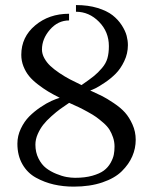

<svg xmlns="http://www.w3.org/2000/svg" viewBox="-20 -711 594 744"><path d="M117.2 -150.4Q117.2 -120.6 129.2 -96.9Q141.1 -73.2 158.4 -59.8Q175.8 -46.4 198 -37.4Q220.2 -28.3 238 -25.1Q255.9 -22 271 -22Q309.1 -22 337.6 -30Q366.2 -38.1 382.3 -50Q398.4 -62 408.2 -79.3Q418 -96.7 420.9 -111.3Q423.8 -126 423.8 -143.1Q423.8 -161.6 418 -178.7Q412.1 -195.8 404.1 -208.7Q396 -221.7 380.6 -235.1Q365.2 -248.5 353 -257.3Q340.8 -266.1 319.3 -277.8Q297.9 -289.6 284.9 -295.7Q272 -301.8 248 -312.5Q227.5 -298.8 213.4 -288.6Q199.2 -278.3 179.4 -260.7Q159.7 -243.2 147.5 -227.5Q135.3 -211.9 126.2 -191.4Q117.2 -170.9 117.2 -150.4ZM401.9 -532.2Q401.9 -587.9 363.5 -626.7Q325.2 -665.5 274.4 -665.5V-691.4Q321.3 -691.4 357.9 -680.2Q394.5 -668.9 416 -652.1Q437.5 -635.3 451.7 -613.3Q465.8 -591.3 470.7 -572.5Q475.6 -553.7 475.6 -536.1Q475.6 -503.4 461.4 -473.9Q447.3 -444.3 428.2 -425.3Q409.2 -406.2 386.2 -390.9Q363.3 -375.5 349.9 -368.9Q336.4 -362.3 329.6 -360.4Q356.9 -348.1 375 -339.1Q393.1 -330.1 420.4 -311.8Q447.8 -293.5 464.4 -274.9Q481 -256.3 493.4 -228.5Q505.9 -200.7 505.9 -169.4Q505.9 -136.2 492.7 -105.5Q479.5 -74.7 452.1 -47.6Q424.8 -20.5 376.7 -4.2Q328.6 12.2 265.6 12.2Q225.1 12.2 188.7 3.9Q152.3 -4.4 119.4 -22.5Q86.4 -40.5 66.9 -74.5Q47.4 -108.4 47.4 -154.3Q47.4 -184.6 60.8 -212.6Q74.2 -240.7 93.5 -260Q112.8 -279.3 136.7 -295.4Q160.6 -311.5 179.2 -319.8Q197.8 -328.1 211.4 -332Q185.5 -345.2 166.7 -356.4Q147.9 -367.7 127 -383.8Q106 -399.9 92.8 -416Q79.6 -432.1 71 -453.6Q62.5 -475.1 62.5 -498.5Q62.5 -567.4 116.2 -612.5Q169.9 -657.7 247.6 -657.7V-631.8Q204.6 -631.8 173.6 -596.2Q142.6 -560.5 142.6 -519Q142.6 -502.4 151.6 -485.8Q160.6 -469.2 174.8 -455.8Q189 -442.4 210 -428.2Q231 -414.1 251 -403.6Q271 -393.1 295.9 -381.3Q327.1 -402.8 343.5 -416Q359.9 -429.2 375.2 -447.3Q390.6 -465.3 396.2 -485.1Q401.9 -504.9 401.9 -532.2Z"/></svg>

Font: Libertinage
Style: b
Weight: 400
Designer: OSP
Foundry: OSP
Version: Version 1.0; 2008; OFL relea